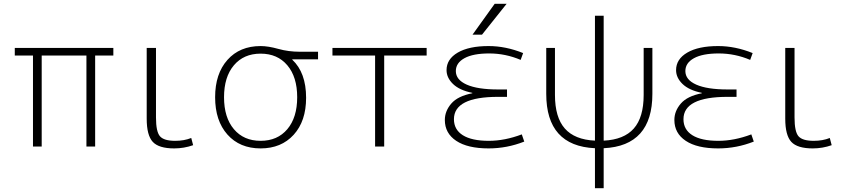

<svg xmlns="http://www.w3.org/2000/svg" viewBox="-20 -773 4481 1013"><path d="M436 -480H200V0H154V-480H58V-520H578V-480H482V0H436Z M803 -520V-153Q803 -78 824 -54Q845 -30 904 -30Q952 -30 989 -45L999 -7Q951 10 899 10Q818 10 786 -24.5Q754 -59 754 -147V-520Z M1355 -530Q1395 -530 1448.5 -515Q1502 -500 1562 -500H1658V-460H1522V-458Q1595 -390 1595 -257Q1595 -134 1529.5 -62Q1464 10 1355 10Q1245 10 1180 -63Q1115 -136 1115 -260Q1115 -384 1180 -457Q1245 -530 1355 -530ZM1214 -91.5Q1266 -30 1355 -30Q1444 -30 1496 -91.5Q1548 -153 1548 -260Q1548 -367 1496 -428.5Q1444 -490 1355 -490Q1266 -490 1214 -428.5Q1162 -367 1162 -260Q1162 -153 1214 -91.5Z M2007 -480V0H1959V-480H1734V-520H2231V-480Z M2472 -281V-283Q2404 -297 2370 -330Q2336 -363 2336 -403Q2336 -461 2395 -495.5Q2454 -530 2558 -530Q2648 -530 2740 -493L2727 -457Q2647 -491 2561 -491Q2476 -491 2430.5 -466Q2385 -441 2385 -398Q2385 -352 2442.5 -326.5Q2500 -301 2608 -301H2655V-262H2608Q2375 -262 2375 -144Q2375 -89 2422 -59.5Q2469 -30 2559 -30Q2643 -30 2733 -64L2746 -26Q2655 10 2558 10Q2447 10 2387 -30Q2327 -70 2327 -140Q2327 -187 2361 -226.5Q2395 -266 2472 -281ZM2523 -590H2473L2590 -753H2653Z M3165 -31Q3272 -36 3324 -95Q3376 -154 3376 -272V-520H3422V-278Q3422 -3 3165 9V220H3119V9Q2862 -3 2862 -278V-520H2908V-272Q2908 -154 2960 -95Q3012 -36 3119 -31V-690H3165Z M3683 -281V-283Q3615 -297 3581 -330Q3547 -363 3547 -403Q3547 -461 3606 -495.5Q3665 -530 3769 -530Q3859 -530 3951 -493L3938 -457Q3858 -491 3772 -491Q3687 -491 3641.5 -466Q3596 -441 3596 -398Q3596 -352 3653.5 -326.5Q3711 -301 3819 -301H3866V-262H3819Q3586 -262 3586 -144Q3586 -89 3633 -59.5Q3680 -30 3770 -30Q3854 -30 3944 -64L3957 -26Q3866 10 3769 10Q3658 10 3598 -30Q3538 -70 3538 -140Q3538 -187 3572 -226.5Q3606 -266 3683 -281Z M4172 -520V-153Q4172 -78 4193 -54Q4214 -30 4273 -30Q4321 -30 4358 -45L4368 -7Q4320 10 4268 10Q4187 10 4155 -24.5Q4123 -59 4123 -147V-520Z"/></svg>

Font: Mplus 1p Light
Style: Regular
Weight: 300
Version: Version 1.061